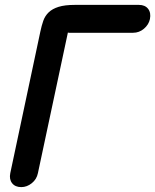

<svg xmlns="http://www.w3.org/2000/svg" viewBox="-20 -755 634 785"><path d="M262 -621Q256 -621 258 -624L135 -47Q130 -22 110 -6Q90 10 67 10Q42 10 29.5 -6Q17 -22 22 -47L145 -626Q150 -650 157 -670Q164 -690 179 -704.5Q194 -719 219.5 -727Q245 -735 286 -735H548Q573 -735 585.5 -719Q598 -703 593 -677Q588 -654 568.5 -637.5Q549 -621 524 -621Z"/></svg>

Font: VDS
Style: Bold Italic
Weight: 700
Designer: artmaker
Foundry: artmaker
Version: Version 1.000 2009 initial release